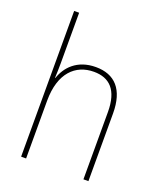

<svg xmlns="http://www.w3.org/2000/svg" viewBox="-140 -850 793 941"><g transform="rotate(20 256.5 -380.0)"><path d="M109 -495V-760H83V0H109V-301C109 -446 181 -513 277 -513C358 -513 408 -466 408 -351V0H434V-353C434 -478 377 -538 278 -538C179 -538 128 -478 109 -420H107C108 -446 109 -464 109 -495Z"/></g></svg>

Font: Noto Sans Devanagari SemiCondensed Thin
Style: Regular
Weight: 100
Width: 4
Designer: Jelle Bosma - Monotype Design Team
Foundry: Monotype Imaging Inc.
Version: Version 2.004